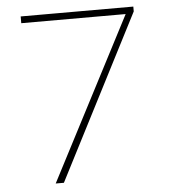

<svg xmlns="http://www.w3.org/2000/svg" viewBox="-51 -746 702 793"><g transform="rotate(-5 300.0 -350.0)"><path d="M148 0 502 -682 507 -672H64V-700H531V-680L182 0Z"/></g></svg>

Font: SUSE Thin
Style: Regular
Weight: 250
Designer: Rene Bieder
Foundry: SUSE
Version: Version 1.000